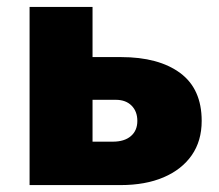

<svg xmlns="http://www.w3.org/2000/svg" viewBox="-20 -535 634 555"><path d="M65.5 0V-515H247.5V-125.5H306Q339.5 -125.5 358.2 -141.5Q377 -157.5 377 -185.5Q377 -213 360.2 -229.8Q343.5 -246.5 314.5 -246.5H230V-370H329.5Q438.5 -370 500.8 -324Q563 -278 563 -185.5Q563 -127.5 534.2 -86.2Q505.5 -45 453 -22.5Q400.5 0 328.5 0Z"/></svg>

Font: Geologica Roman ExtraBold
Style: Regular
Weight: 800
Designer: Sindre Bremnes, Frode Helland
Foundry: Monokrom Skriftforlag AS
Version: Version 1.010;gftools[0.9.28]